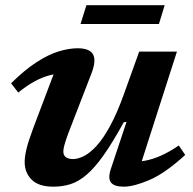

<svg xmlns="http://www.w3.org/2000/svg" viewBox="-20 -688 723 720"><path d="M395.5 -54 454.5 -231 444 -229.5Q402.5 -154 368.8 -106.2Q335 -58.5 304.8 -32.8Q274.5 -7 244.5 2.5Q214.5 12 180 12Q125 12 98.8 -14.2Q72.5 -40.5 72.5 -80.5Q72.5 -101 79.5 -130Q86.5 -159 105 -208.5L197.5 -453L223.5 -412.5Q194 -413 165.5 -405.5Q137 -398 108.5 -382.2Q80 -366.5 48.5 -341L21.5 -375.5Q72 -425.5 116.2 -454.2Q160.5 -483 199.2 -495Q238 -507 271 -507Q316 -507 328.8 -484.2Q341.5 -461.5 323.5 -414L235.5 -186.5Q226 -160.5 221.8 -145Q217.5 -129.5 217.5 -120Q217.5 -105.5 227 -98.5Q236.5 -91.5 254 -91.5Q272.5 -91.5 295.2 -103Q318 -114.5 342.8 -141.8Q367.5 -169 393.2 -216.2Q419 -263.5 444.5 -334.5L502 -494.5H643.5L496.5 -36.5L465.5 -81.5Q494 -80 523.2 -85.2Q552.5 -90.5 584 -104.5Q615.5 -118.5 650.5 -142.5L674.5 -107Q599.5 -38.5 540.8 -13.2Q482 12 444 12Q409 12 396.5 -3.2Q384 -18.5 395.5 -54ZM282 -598 304 -668.5H597.5L576 -598Z"/></svg>

Font: Newsreader 9pt SemiBold
Style: Italic
Weight: 600
Italic angle: -17°
Designer: Hugues Gentile
Foundry: Production Type
Version: Version 1.003